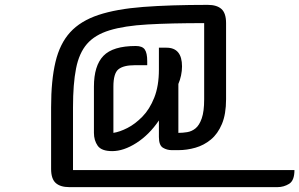

<svg xmlns="http://www.w3.org/2000/svg" viewBox="-20 -769 1230 789"><path d="M713 -424V-223Q731 -223 749.5 -226Q768 -229 783.5 -241.5Q799 -254 809 -282.5Q819 -311 819 -361V-674Q681 -674 586 -668.5Q491 -663 430.5 -644.5Q370 -626 337.5 -588.5Q305 -551 292.5 -487.5Q280 -424 280 -328V-70H1190Q1190 -27 1168 -13.5Q1146 0 1120 0H265Q228 0 209 -17Q190 -34 190 -75V-328Q190 -439 208 -514.5Q226 -590 268.5 -636.5Q311 -683 384.5 -707.5Q458 -732 568.5 -740.5Q679 -749 834 -749Q871 -749 890 -732Q909 -715 909 -674V-361Q909 -300 892 -259.5Q875 -219 846.5 -195.5Q818 -172 783 -162Q748 -152 713 -152H686Q666 -152 649.5 -162Q633 -172 633 -206V-274Q593 -215 540.5 -181.5Q488 -148 441 -148Q397 -148 381.5 -170Q366 -192 366 -223V-413Q366 -499 405 -539.5Q444 -580 538 -580Q565 -580 575 -565.5Q585 -551 585 -518V-501H533Q488 -501 467 -484.5Q446 -468 446 -413V-223Q472 -227 503.5 -243Q535 -259 565 -289.5Q595 -320 614 -368Q633 -416 633 -483V-573H664Q728 -573 728 -496Q728 -478 724 -459Q720 -440 713 -424Z"/></svg>

Font: Warnes
Style: Regular
Weight: 400
Designer: Eduardo Rodriguez Tunni
Foundry: Eduardo Rodriguez Tunni
Version: Version 1.002; ttfautohint (v1.8.4.7-5d5b);gftools[0.9.23]